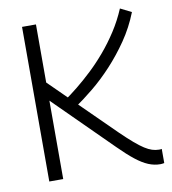

<svg xmlns="http://www.w3.org/2000/svg" viewBox="-81 -775 766 856"><g transform="rotate(-10 302.5 -347.5)"><path d="M576 10Q549 10 522.5 -1Q496 -12 465.5 -36Q435 -60 395 -100L138 -355V0H75V-700H138V-437L418 -161Q451 -129 475 -108.5Q499 -88 517 -76.5Q535 -65 550.5 -60Q566 -55 581 -55Q584 -55 587 -55Q590 -55 594 -56V8Q589 9 584 9.5Q579 10 576 10ZM245 -304 205 -343Q234 -363 267.5 -390Q301 -417 336 -450Q371 -483 404.5 -522.5Q438 -562 467.5 -607.5Q497 -653 519 -705L569 -680Q543 -614 504.5 -558Q466 -502 422 -454.5Q378 -407 332 -369.5Q286 -332 245 -304Z"/></g></svg>

Font: Georama ExtraCondensed Thin Light
Style: Regular
Weight: 300
Version: Version 1.001